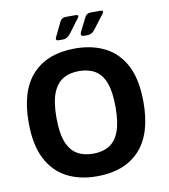

<svg xmlns="http://www.w3.org/2000/svg" viewBox="-93 -934 903 1026"><g transform="rotate(-10 358.5 -421.0)"><path d="M351.3 13.3Q256.3 13.3 186.7 -23.7Q117 -60.7 78.5 -136.5Q40 -212.3 40 -333Q40 -506.3 121.5 -593.2Q203 -680 351.3 -680Q447 -680 517 -643Q587 -606 625.2 -530.5Q663.3 -455 663.3 -333.7Q663.3 -160.3 581.7 -73.5Q500 13.3 351.3 13.3ZM351.3 -109.3Q403.3 -109.3 439 -131.2Q474.7 -153 493.2 -201.8Q511.7 -250.7 511.7 -334.3Q511.7 -418 493.2 -466.3Q474.7 -514.7 439 -536Q403.3 -557.3 351.3 -557.3Q300 -557.3 264.3 -535.3Q228.7 -513.3 209.7 -465Q190.7 -416.7 190.7 -332.3Q190.7 -248.7 209.7 -200.5Q228.7 -152.3 264.3 -130.8Q300 -109.3 351.3 -109.3ZM398.7 -760 437.7 -837.3Q446.3 -854.7 468.7 -854.7H522.3Q542 -854.7 529.7 -837L471.7 -761Q456 -738.3 432 -738.3H411.3Q390.7 -738.3 398.7 -760ZM264.7 -759.7 302.3 -836.7Q312 -854.7 333 -854.7H386.3Q408.3 -854.7 396 -838L338.3 -760.7Q320.3 -738.3 297.7 -738.3H274.3Q253.3 -739 264.7 -759.7Z"/></g></svg>

Font: Vivano Light
Style: Regular
Weight: 300
Designer: Joe Prince, Josias Burgherr
Version: Version 2.064;September 19, 2022;FontCreator 14.0.0.2877 64-